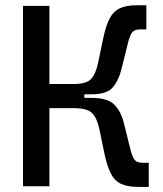

<svg xmlns="http://www.w3.org/2000/svg" viewBox="-20 -716 626 738"><path d="M68.4 0V-693.4H169.9V-393.1H264.2Q312 -393.1 330.1 -412.4Q348.1 -431.6 357.4 -475.6L376 -565.4Q386.2 -614.7 400.4 -643.1Q414.6 -671.4 439.5 -683.6Q464.4 -695.8 506.8 -695.8H542.5V-603H519Q496.6 -603 487.8 -591.3Q479 -579.6 472.2 -552.2L446.3 -448.2Q435.5 -405.3 412.8 -379.4Q390.1 -353.5 331.1 -353.5H304.2V-339.8H331.1Q393.6 -339.8 419.2 -314Q444.8 -288.1 455.6 -245.1L481.4 -141.1Q488.3 -113.8 497.1 -102.1Q505.9 -90.3 528.3 -90.3H551.8V2.4H511.7Q469.2 2.4 444.3 -9.8Q419.4 -22 405.3 -50.5Q391.1 -79.1 380.9 -127.9L362.3 -217.8Q353.5 -261.2 334.5 -280.8Q315.4 -300.3 264.2 -300.3H169.9V0Z"/></svg>

Font: CaskaydiaCove NFP
Style: Regular
Weight: 400
Designer: Aaron Bell
Foundry: Saja Typeworks
Version: Version 2111.001; VTT 6.35;Nerd Fonts 3.1.1